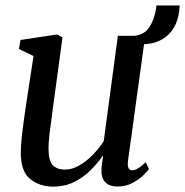

<svg xmlns="http://www.w3.org/2000/svg" viewBox="-20 -686 690 716"><path d="M178.5 10Q128.5 10 93.2 -17.8Q58 -45.5 57.5 -115Q57.5 -137 60.5 -167.8Q63.5 -198.5 68 -231.2Q72.5 -264 76.5 -291L105 -477L50.5 -503.5L56.5 -537L193 -557.5L213 -546.5L178 -288Q173 -246.5 167 -204.2Q161 -162 161 -131.5Q161 -86 177 -69.8Q193 -53.5 222.5 -53.5Q248.5 -53.5 275.2 -68.8Q302 -84 326 -108.5Q350 -133 367 -160.5L419.5 -552.5H521.5L457.5 -87.5Q452.5 -51 473 -51Q482.5 -51 494.2 -57.8Q506 -64.5 523.5 -81L535.5 -56Q530 -47.5 513.8 -31.8Q497.5 -16 473 -3.2Q448.5 9.5 418.5 9.5Q386.5 9.5 371.8 -7.5Q357 -24.5 358.5 -51.5Q358 -56 360.2 -73.8Q362.5 -91.5 364.5 -104L363 -105Q343 -76 316 -49.5Q289 -23 254.8 -6.5Q220.5 10 178.5 10ZM563.5 -665.5H650Q647 -587 599 -549Q551 -511 471 -524.5L466.5 -551.5Q516 -551.5 537.2 -585Q558.5 -618.5 563.5 -665.5Z"/></svg>

Font: Merriweather Text Regular
Style: Italic
Weight: 400
Italic angle: -7.8°
Designer: Eben Sorkin
Foundry: Eben Sorkin
Version: Version 2.100; ttfautohint (v1.7.19-72a1) -l 8 -r 50 -G 200 